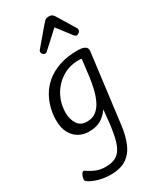

<svg xmlns="http://www.w3.org/2000/svg" viewBox="-279 -887 1083 1312"><g transform="rotate(-30 262.0 -231.5)"><path d="M180 343Q134 343 93.5 332Q53 321 28 306.5Q3 292 3 283Q3 274 6.5 260.5Q10 247 17 237Q24 227 33 227Q36 227 54.5 240Q73 253 104.5 266Q136 279 178 279Q224 279 255 264Q286 249 306 211Q326 173 338 105Q350 37 359 -69Q325 -23 288 -4.5Q251 14 198 14Q158 14 122.5 -5Q87 -24 64.5 -64Q42 -104 42 -167Q42 -207 52.5 -253.5Q63 -300 88 -345Q113 -390 155.5 -426.5Q198 -463 261 -485Q324 -507 411 -507Q422 -507 438.5 -504.5Q455 -502 468 -493Q481 -484 481 -463L411 91Q402 162 378.5 219.5Q355 277 308 310Q261 343 180 343ZM222 -52Q266 -52 295 -75Q324 -98 342 -135.5Q360 -173 370.5 -217Q381 -261 387 -304L404 -442Q400 -444 391 -444.5Q382 -445 380 -445Q306 -445 248 -408Q190 -371 157 -310Q124 -249 124 -176Q124 -127 147.5 -89.5Q171 -52 222 -52ZM206 -598Q196 -598 188.5 -606Q181 -614 181 -624Q181 -631 185 -637L302 -775Q308 -782 319.5 -794Q331 -806 353 -806Q370 -806 379.5 -799Q389 -792 394 -783L479 -643Q485 -633 485 -628Q485 -616 475 -607Q465 -598 455 -598Q445 -598 435 -611L350 -722L220 -603Q215 -598 206 -598Z"/></g></svg>

Font: Kite One
Style: Regular
Weight: 400
Designer: Eduardo Rodriguez Tunni
Foundry: Eduardo Rodriguez Tunni
Version: Version 1.002; ttfautohint (v1.8.4.7-5d5b);gftools[0.9.23]